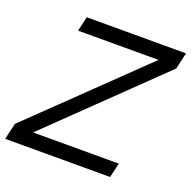

<svg xmlns="http://www.w3.org/2000/svg" viewBox="-146 -828 947 951"><g transform="rotate(20 327.5 -352.0)"><path d="M153 -704H676L656 -617L98 -77H550L532 0H-21L-1 -86L559 -627H135Z"/></g></svg>

Font: CBA Beacon Sans
Style: Italic
Weight: 400
Italic angle: -13°
Designer: Wei Huang
Foundry: Wei Huang
Version: Version 1.002